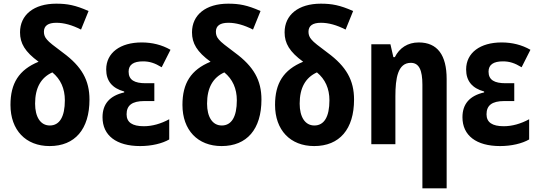

<svg xmlns="http://www.w3.org/2000/svg" viewBox="-20 -785 2935 1045"><path d="M250 10C388 10 467 -82 467 -243C467 -348 425 -423 323 -498C276 -533 246 -556 236 -569C224 -582 219 -596 219 -612C219 -645 242 -661 287 -661C328 -661 372 -649 421 -624L462 -725C390 -757 346 -765 286 -765C164 -765 89 -704 89 -609C89 -549 116 -503 190 -449C83 -405 37 -332 37 -214C37 -77 120 10 250 10ZM251 -102C200 -102 171 -149 171 -221C171 -307 203 -363 265 -391C310 -354 333 -303 333 -239C333 -149 304 -102 251 -102Z M743 10C805 10 863 -4 901 -26V-136C855 -111 808 -98 763 -98C700 -98 669 -119 669 -163C669 -211 698 -235 766 -235H820V-332H773C713 -332 680 -349 680 -395C680 -433 707 -451 758 -451C794 -451 822 -442 860 -419L908 -514C861 -541 808 -554 751 -554C635 -554 558 -498 558 -407C558 -345 590 -305 656 -287V-282C577 -264 538 -219 538 -147C538 -47 614 10 743 10Z M1186 10C1324 10 1403 -82 1403 -243C1403 -348 1361 -423 1259 -498C1212 -533 1182 -556 1172 -569C1160 -582 1155 -596 1155 -612C1155 -645 1178 -661 1223 -661C1264 -661 1308 -649 1357 -624L1398 -725C1326 -757 1282 -765 1222 -765C1100 -765 1025 -704 1025 -609C1025 -549 1052 -503 1126 -449C1019 -405 973 -332 973 -214C973 -77 1056 10 1186 10ZM1187 -102C1136 -102 1107 -149 1107 -221C1107 -307 1139 -363 1201 -391C1246 -354 1269 -303 1269 -239C1269 -149 1240 -102 1187 -102Z M1690 10C1828 10 1907 -82 1907 -243C1907 -348 1865 -423 1763 -498C1716 -533 1686 -556 1676 -569C1664 -582 1659 -596 1659 -612C1659 -645 1682 -661 1727 -661C1768 -661 1812 -649 1861 -624L1902 -725C1830 -757 1786 -765 1726 -765C1604 -765 1529 -704 1529 -609C1529 -549 1556 -503 1630 -449C1523 -405 1477 -332 1477 -214C1477 -77 1560 10 1690 10ZM1691 -102C1640 -102 1611 -149 1611 -221C1611 -307 1643 -363 1705 -391C1750 -354 1773 -303 1773 -239C1773 -149 1744 -102 1691 -102Z M2279 240H2411V-355C2411 -485 2361 -554 2259 -554C2199 -554 2154 -524 2129 -474H2121L2105 -544H2001V0H2132V-261C2132 -359 2145 -443 2216 -443C2261 -443 2279 -403 2279 -324Z M2702 10C2764 10 2822 -4 2860 -26V-136C2814 -111 2767 -98 2722 -98C2659 -98 2628 -119 2628 -163C2628 -211 2657 -235 2725 -235H2779V-332H2732C2672 -332 2639 -349 2639 -395C2639 -433 2666 -451 2717 -451C2753 -451 2781 -442 2819 -419L2867 -514C2820 -541 2767 -554 2710 -554C2594 -554 2517 -498 2517 -407C2517 -345 2549 -305 2615 -287V-282C2536 -264 2497 -219 2497 -147C2497 -47 2573 10 2702 10Z"/></svg>

Font: Kathrein 77 Bold Condensed
Style: Regular
Weight: 700
Width: 3
Designer: Lazydogs Typefoundry, based on Open Sans by Ascender Corporation
Foundry: Lazydogs Typefoundry
Version: Version 1.003;PS 001.003;hotconv 1.0.88;makeotf.lib2.5.64775